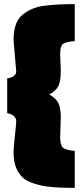

<svg xmlns="http://www.w3.org/2000/svg" viewBox="-20 -781 401 935"><path d="M273 -518 276 -437Q276 -386 264.5 -362.5Q253 -339 220 -321Q252 -303 264 -279.5Q276 -256 276 -211L273 -113Q273 -75 286 -62.5Q299 -50 344 -46V134Q227 134 174.5 121Q122 108 98 90Q46 48 46 -38Q46 -59 52.5 -119Q59 -179 59 -190Q59 -221 15 -230V-399Q59 -407 59 -433L46 -586Q46 -668 84 -704Q126 -742 188 -752Q253 -761 344 -761V-581Q298 -577 285.5 -566Q273 -555 273 -518Z"/></svg>

Font: Titillium Web
Style: Black
Weight: 900
Version: Version 1.001;PS 35.000;hotconv 1.0.70;makeotf.lib2.5.55311